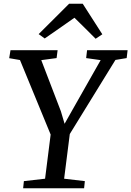

<svg xmlns="http://www.w3.org/2000/svg" viewBox="-20 -1013 706 1033"><path d="M104.5 0 108.5 -38.5 222.5 -51.5 252.5 -289 87.5 -690 29.5 -700 36.5 -743H290L284.5 -700.5L202 -689.5L307.5 -414.5L327.5 -347L365 -413.5L521.5 -689.5L443.5 -700.5L448.5 -743H666.5L661.5 -700.5L601 -690.5L355.5 -292L325 -51.5L436.5 -38.5L432.5 0ZM188 -829.5 352 -993H425L530.5 -828.5L494.5 -804.5Q466.5 -832.5 438 -861Q409.5 -889.5 380.5 -917.5Q341 -889.5 301 -861.8Q261 -834 220.5 -806Z"/></svg>

Font: Merriweather 24pt
Style: Italic
Weight: 400
Italic angle: -7.8°
Designer: Eben Sorkin
Foundry: Eben Sorkin
Version: Version 2.101